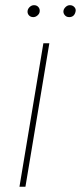

<svg xmlns="http://www.w3.org/2000/svg" viewBox="-20 -710 308 730"><path d="M54 0 144.9 -545.5H167.6L76.7 0ZM242.9 -644.9Q232.2 -644.9 225.9 -652.9Q219.5 -660.9 221.6 -670.5Q223.4 -677.9 230.3 -684.1Q237.2 -690.3 245.7 -690.3Q256.4 -690.3 263.1 -682.7Q269.9 -675.1 267 -664.8Q262.1 -644.9 242.9 -644.9ZM106.5 -644.9Q95.9 -644.9 89.5 -652.3Q83.1 -659.8 85.2 -670.5Q87 -678.3 93.9 -684.3Q100.9 -690.3 109.4 -690.3Q120 -690.3 126.2 -682.9Q132.5 -675.4 130.7 -664.8Q129.6 -657.3 122.3 -651.1Q115.1 -644.9 106.5 -644.9Z"/></svg>

Font: Inter Thin  BETA
Style: Italic
Weight: 100
Italic angle: -9.39999°
Designer: Rasmus Andersson
Foundry: rsms
Version: Version 3.011;git-f93a4a705